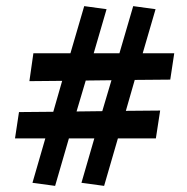

<svg xmlns="http://www.w3.org/2000/svg" viewBox="-20 -592 610 627"><path d="M391 -230 503 -231 489 -140H365L320 15L246 5L288 -140H205L160 15L86 5L128 -140H29L42 -226L154 -227L183 -328L76 -327L89 -418H210L255 -572L328 -562L286 -418H370L415 -572L488 -562L446 -418H549L536 -332L420 -331ZM260 -329 230 -228 314 -229 344 -330Z"/></svg>

Font: Andada
Style: Bold Italic
Weight: 700
Italic angle: -8.29999°
Designer: Carolina Giovagnoli
Foundry: Carolina Giovagnoli
Version: Version 1.003